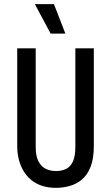

<svg xmlns="http://www.w3.org/2000/svg" viewBox="-20 -893 536 925"><path d="M250 12Q211 12 180.5 1.5Q150 -9 128 -28Q106 -47 91.5 -72.5Q77 -98 70 -127.5Q63 -157 63 -189V-660H152V-185Q152 -143 164.5 -117.5Q177 -92 199 -80.5Q221 -69 250 -69Q278 -69 299 -79.5Q320 -90 331.5 -115.5Q343 -141 343 -185V-660H432V-189Q432 -129 416.5 -89.5Q401 -50 374.5 -28Q348 -6 315.5 3Q283 12 250 12ZM224 -731 148 -873H240L295 -731Z"/></svg>

Font: Bricolage Grotesque Condensed
Style: Regular
Weight: 400
Width: 3
Designer: Mathieu Triay
Foundry: Atelier Triay
Version: Version 1.000;gftools[0.9.30]